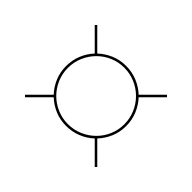

<svg xmlns="http://www.w3.org/2000/svg" viewBox="-84 -709 748 748"><g transform="rotate(45 290.0 -335.0)"><path d="M135 -335Q135 -303 147.2 -274.8Q159.5 -246.5 180.5 -225.5Q201.5 -204.5 229.8 -192.2Q258 -180 290 -180Q322 -180 350.5 -192.2Q379 -204.5 400.2 -225.5Q421.5 -246.5 433.8 -274.8Q446 -303 446 -335Q446 -367 433.8 -395.5Q421.5 -424 400.2 -445.2Q379 -466.5 350.5 -478.8Q322 -491 290 -491Q258 -491 229.8 -478.8Q201.5 -466.5 180.5 -445.2Q159.5 -424 147.2 -395.5Q135 -367 135 -335ZM411 -449Q432 -426.5 444 -397.2Q456 -368 456 -335Q456 -302 443.8 -273Q431.5 -244 410.5 -221.5L489 -143L482 -136L403.5 -214.5Q381 -193.5 352 -181.8Q323 -170 290 -170Q257 -170 228.2 -182Q199.5 -194 177 -215L98 -136L91 -143L170 -222Q149 -244.5 137 -273.2Q125 -302 125 -335Q125 -368 136.8 -397Q148.5 -426 169.5 -448.5L91 -527L98 -534L176.5 -455.5Q199 -476.5 228 -488.8Q257 -501 290 -501Q323 -501 352.2 -489Q381.5 -477 404 -456L482 -534L489 -527Z"/></g></svg>

Font: Lato 2
Style: Regular
Weight: 100
Designer: Lukasz Dziedzic with Adam Twardoch and Botio Nikoltchev
Foundry: tyPoland Lukasz Dziedzic
Version: Version 2.015; 2015-08-06; http://www.latofonts.com/